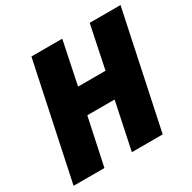

<svg xmlns="http://www.w3.org/2000/svg" viewBox="-158 -872 1031 1030"><g transform="rotate(-30 357.5 -357.0)"><path d="M12 0H203L265 -291H434L373 0H564L715 -714H524L469 -449H299L354 -714H163Z"/></g></svg>

Font: Noto Sans Black
Style: Italic
Weight: 900
Italic angle: -12°
Designer: Monotype Design Team
Foundry: Monotype Imaging Inc.
Version: Version 2.013